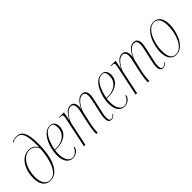

<svg xmlns="http://www.w3.org/2000/svg" viewBox="128 -1727 2694 2694"><g transform="rotate(-45 1475.0 -380.0)"><path d="M186 10C341 10 431 -183 431 -479C431 -670 396 -770 282 -770C242 -770 210 -758 190 -747L194 -737C217 -751 244 -760 277 -760C382 -760 409 -652 402 -430C375 -492 329 -515 274 -515C121 -515 37 -353 37 -188C37 -68 86 10 186 10ZM189 0C123 0 65 -48 65 -185C65 -353 151 -504 276 -504C338 -504 378 -468 401 -409C388 -207 327 0 189 0Z M631 10C704 10 755 -46 755 -86C755 -94 752 -98 750 -100C730 -47 690 0 632 0C568 0 526 -72 526 -176C526 -204 530 -240 531 -248H573C705 -248 813 -318 813 -439C813 -507 780 -546 720 -546C581 -546 498 -333 498 -179C498 -56 553 10 631 10ZM569 -258H533C564 -416 627 -536 720 -536C764 -536 785 -511 785 -449C785 -329 693 -258 569 -258Z M1394 10C1421 10 1440 -1 1467 -31L1461 -39C1437 -12 1422 0 1399 0C1368 0 1362 -33 1362 -67C1362 -87 1365 -113 1369 -132L1413 -332C1420 -365 1432 -413 1432 -450C1432 -499 1412 -543 1352 -543C1299 -543 1254 -506 1201 -405H1199C1202 -419 1203 -432 1203 -444C1203 -499 1183 -543 1124 -543C1070 -543 1021 -505 971 -405H969L995 -536H897L895 -526H909C947 -526 958 -521 958 -496C958 -487 955 -472 952 -455L857 0H885L959 -352C969 -401 1039 -528 1118 -528C1163 -528 1176 -490 1176 -454C1176 -420 1166 -378 1156 -332L1126 -197C1110 -124 1102 -68 1100 0H1128C1130 -70 1137 -123 1154 -196L1190 -352C1199 -392 1265 -528 1348 -528C1390 -528 1404 -495 1404 -455C1404 -420 1394 -376 1385 -332L1350 -176C1344 -148 1335 -106 1335 -72C1335 -27 1349 10 1394 10Z M1656 10C1729 10 1780 -46 1780 -86C1780 -94 1777 -98 1775 -100C1755 -47 1715 0 1657 0C1593 0 1551 -72 1551 -176C1551 -204 1555 -240 1556 -248H1598C1730 -248 1838 -318 1838 -439C1838 -507 1805 -546 1745 -546C1606 -546 1523 -333 1523 -179C1523 -56 1578 10 1656 10ZM1594 -258H1558C1589 -416 1652 -536 1745 -536C1789 -536 1810 -511 1810 -449C1810 -329 1718 -258 1594 -258Z M2419 10C2446 10 2465 -1 2492 -31L2486 -39C2462 -12 2447 0 2424 0C2393 0 2387 -33 2387 -67C2387 -87 2390 -113 2394 -132L2438 -332C2445 -365 2457 -413 2457 -450C2457 -499 2437 -543 2377 -543C2324 -543 2279 -506 2226 -405H2224C2227 -419 2228 -432 2228 -444C2228 -499 2208 -543 2149 -543C2095 -543 2046 -505 1996 -405H1994L2020 -536H1922L1920 -526H1934C1972 -526 1983 -521 1983 -496C1983 -487 1980 -472 1977 -455L1882 0H1910L1984 -352C1994 -401 2064 -528 2143 -528C2188 -528 2201 -490 2201 -454C2201 -420 2191 -378 2181 -332L2151 -197C2135 -124 2127 -68 2125 0H2153C2155 -70 2162 -123 2179 -196L2215 -352C2224 -392 2290 -528 2373 -528C2415 -528 2429 -495 2429 -455C2429 -420 2419 -376 2410 -332L2375 -176C2369 -148 2360 -106 2360 -72C2360 -27 2374 10 2419 10Z M2682 10C2841 10 2917 -214 2917 -356C2917 -492 2858 -546 2780 -546C2626 -546 2547 -320 2547 -177C2547 -50 2603 10 2682 10ZM2684 0C2617 0 2575 -47 2575 -173C2575 -333 2650 -536 2779 -536C2848 -536 2889 -482 2889 -361C2889 -209 2819 0 2684 0Z"/></g></svg>

Font: Noto Serif Display Condensed Thin
Style: Italic
Weight: 100
Width: 3
Italic angle: -12°
Designer: Monotype Design Team
Foundry: Monotype Imaging Inc.
Version: Version 2.009